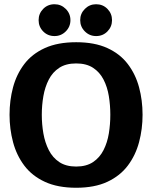

<svg xmlns="http://www.w3.org/2000/svg" viewBox="-20 -875 717 905"><path d="M339 10Q252 10 191.5 -18Q131 -46 94.5 -94.5Q58 -143 41.5 -205Q25 -267 25 -334Q25 -402 41.5 -463.5Q58 -525 94.5 -573Q131 -621 191.5 -648.5Q252 -676 339 -676Q426 -676 486 -648.5Q546 -621 582.5 -573Q619 -525 635.5 -463.5Q652 -402 652 -334Q652 -267 635.5 -205Q619 -143 582.5 -94.5Q546 -46 486 -18Q426 10 339 10ZM339 -90Q387 -90 418.5 -111Q450 -132 468 -167.5Q486 -203 493 -246Q500 -289 500 -334Q500 -379 493 -422Q486 -465 468 -500Q450 -535 418.5 -555.5Q387 -576 339 -576Q291 -576 259.5 -555.5Q228 -535 210 -500Q192 -465 184.5 -422Q177 -379 177 -334Q177 -289 184.5 -246Q192 -203 210 -167.5Q228 -132 259.5 -111Q291 -90 339 -90ZM237 -705Q205 -705 183.5 -727Q162 -749 162 -780Q162 -811 183.5 -833Q205 -855 237 -855Q268 -855 290 -833Q312 -811 312 -780Q312 -749 290 -727Q268 -705 237 -705ZM433 -705Q402 -705 380 -727Q358 -749 358 -780Q358 -811 380 -833Q402 -855 433 -855Q465 -855 486.5 -833Q508 -811 508 -780Q508 -749 486.5 -727Q465 -705 433 -705Z"/></svg>

Font: Epunda Sans
Style: Bold
Weight: 700
Designer: Simon Atzbach
Foundry: typofactur
Version: Version 2.204; ttfautohint (v1.8.4.7-5d5b)